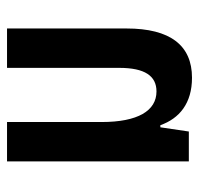

<svg xmlns="http://www.w3.org/2000/svg" viewBox="-30 -527 566 546"><g transform="rotate(-90 253.0 -254.0)"><path d="M305 9C397 9 445 -53 445 -177V-517H333V-198C333 -125 310 -92 266 -92C211 -92 179 -145 179 -248V-517H67V0H152L164 -81H170C189 -27 232 9 305 9Z"/></g></svg>

Font: Noto Sans Thai UI ExtCond SemBd
Style: Regular
Weight: 600
Width: 2
Designer: Monotype Design Team
Foundry: Monotype Imaging Inc.
Version: Version 2.000